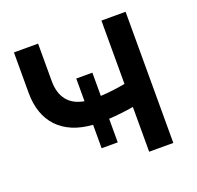

<svg xmlns="http://www.w3.org/2000/svg" viewBox="-123 -831 988 963"><g transform="rotate(-20 371.0 -350.0)"><path d="M296 -98H382V-224C422 -226 468 -231 514 -239V0H643V-700H514V-362C472 -354 426 -348 382 -346V-470H296V-349C218 -362 176 -414 176 -500V-700H47V-483C47 -330 135 -234 296 -223Z"/></g></svg>

Font: Chess Sans SemiBold
Style: Regular
Weight: 600
Designer: Wolf Bōese
Foundry: Wolf Bōese
Version: Version 7.223;Glyphs 3.3 (3306)